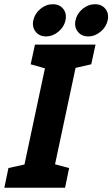

<svg xmlns="http://www.w3.org/2000/svg" viewBox="-64 -875 524 895"><path d="M27 0 169 -667H311.3L169.3 0ZM99 -667H179L173 -548.7L79 -575.3ZM-43.7 0 -24.7 -91.7 81 -115 36.3 0ZM159.3 0 158 -118.3 258.3 -91.7 239.3 0ZM219.3 -542.7 301.3 -667H381.3L361.3 -575.3ZM150.6 -705.3Q119.3 -705.3 102 -727.3Q84.7 -749.3 91.3 -780.3Q98.2 -812 124.6 -833.7Q151 -855.3 182.2 -855.3Q213.5 -855.3 230.7 -833.7Q248 -812 241.3 -780.3Q234.7 -749.3 208.3 -727.3Q181.9 -705.3 150.6 -705.3ZM347.3 -705.3Q316 -705.3 298.7 -727.3Q281.3 -749.3 288 -780.3Q294.8 -812 321.2 -833.7Q347.7 -855.3 378.9 -855.3Q410.1 -855.3 427.4 -833.7Q444.7 -812 438 -780.3Q431.3 -749.3 405 -727.3Q378.6 -705.3 347.3 -705.3Z"/></svg>

Font: Epunda Slab Light
Style: Italic
Weight: 300
Italic angle: -12°
Designer: Simon Atzbach
Foundry: typofactur
Version: Version 1.102